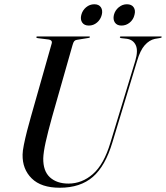

<svg xmlns="http://www.w3.org/2000/svg" viewBox="-20 -871 779 901"><path d="M498 -201 615 -586Q629 -634 617 -659.2Q605 -684.5 575.5 -689L549 -692Q542.5 -693 542.5 -696.5Q542.5 -700 548 -700H734.5Q739 -700 739 -697.5Q739 -694.5 732.5 -693L706.5 -688.5Q681 -683 659.5 -659.2Q638 -635.5 623 -584L507.5 -203Q474.5 -92 415.8 -41Q357 10 260.5 10Q173 10 128.8 -33.8Q84.5 -77.5 86 -146Q86 -161.5 92 -191.5Q98 -221.5 107 -256.8Q116 -292 125 -323L222.5 -666.5Q225 -675 220.8 -679.8Q216.5 -684.5 209 -685.5L157 -692Q150.5 -693 150.5 -696.5Q150.5 -700 155.5 -700H397.5Q402 -700 402 -697.5Q402 -694 395.5 -693L340.5 -684Q333 -683 328.5 -678Q324 -673 320 -658L224.5 -322.5Q204 -248.5 194 -202.8Q184 -157 183 -128.5Q182 -68.5 214.2 -39Q246.5 -9.5 301 -9.5Q365 -9.5 416.2 -54.5Q467.5 -99.5 498 -201ZM397 -751Q375.5 -751 365.8 -765.2Q356 -779.5 361.5 -801Q367 -822.5 384 -836.8Q401 -851 422.5 -851Q444 -851 453.5 -836.8Q463 -822.5 457.5 -801Q452 -779.5 435.2 -765.2Q418.5 -751 397 -751ZM550 -751Q529 -751 519.2 -765.2Q509.5 -779.5 514.5 -801Q520 -822.5 537.2 -836.8Q554.5 -851 575.5 -851Q597.5 -851 607.2 -836.8Q617 -822.5 611 -801Q606 -779.5 589 -765.2Q572 -751 550 -751Z"/></svg>

Font: Fraunces 144pt S000
Style: Italic
Weight: 400
Italic angle: -16°
Version: Version 1.000; ttfautohint (v1.8.3)